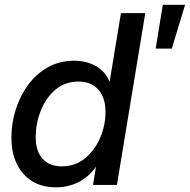

<svg xmlns="http://www.w3.org/2000/svg" viewBox="-20 -783 804 813"><path d="M217.8 10.3Q128.9 10.3 78.6 -47.4Q28.3 -105 28.3 -200.2Q28.3 -260.7 46.4 -318.6Q64.5 -376.5 98.9 -423.3Q133.3 -470.2 182.6 -498Q231.9 -525.9 293.9 -525.9Q346.2 -525.9 386.2 -503.2Q426.3 -480.5 443.8 -437.5H444.3L492.2 -727.5H595.2L475.1 0H374L386.2 -76.2H385.7Q352.5 -30.3 309.1 -10Q265.6 10.3 217.8 10.3ZM241.2 -78.6Q298.3 -78.6 340.1 -112.8Q381.8 -147 404.3 -200Q426.8 -252.9 426.8 -309.1Q426.8 -368.7 396.7 -403.1Q366.7 -437.5 312.5 -437.5Q254.4 -437.5 214.1 -402.8Q173.8 -368.2 152.6 -314.2Q131.3 -260.3 131.3 -202.6Q131.3 -141.6 160.9 -110.1Q190.4 -78.6 241.2 -78.6ZM639.2 -577.1 669.4 -762.7H763.7L707.5 -577.1Z"/></svg>

Font: Inter Display Medium
Style: Italic
Weight: 500
Italic angle: -9.39999°
Designer: Rasmus Andersson
Foundry: rsms
Version: Version 4.000;git-a52131595